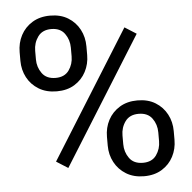

<svg xmlns="http://www.w3.org/2000/svg" viewBox="-52 -773 836 835"><g transform="rotate(-5 366.0 -355.5)"><path d="M51.3 -536.6V-574.2Q51.3 -614.7 68.8 -647.9Q86.4 -681.2 119.1 -701.2Q151.9 -721.2 196.8 -721.2Q242.7 -721.2 275.1 -701.2Q307.6 -681.2 325.2 -647.9Q342.8 -614.7 342.8 -574.2V-536.6Q342.8 -497.1 325.4 -463.9Q308.1 -430.7 275.6 -410.6Q243.2 -390.6 197.8 -390.6Q152.3 -390.6 119.4 -410.6Q86.4 -430.7 68.8 -463.9Q51.3 -497.1 51.3 -536.6ZM119.1 -574.2V-536.6Q119.1 -502.9 138.4 -476.1Q157.7 -449.2 197.8 -449.2Q236.8 -449.2 255.9 -475.8Q274.9 -502.4 274.9 -536.6V-574.2Q274.9 -608.9 255.6 -635.7Q236.3 -662.6 196.8 -662.6Q157.7 -662.6 138.4 -635.7Q119.1 -608.9 119.1 -574.2ZM565.4 -609.9 218.3 -54.2 167.5 -86.4 514.6 -642.1ZM397.5 -136.2V-174.3Q397.5 -214.4 415 -247.6Q432.6 -280.8 465.3 -300.8Q498 -320.8 543 -320.8Q588.9 -320.8 621.3 -300.8Q653.8 -280.8 671.4 -247.6Q689 -214.4 689 -174.3V-136.2Q689 -96.2 671.6 -63Q654.3 -29.8 621.8 -9.8Q589.4 10.3 543.9 10.3Q498.5 10.3 465.8 -9.8Q433.1 -29.8 415.3 -63Q397.5 -96.2 397.5 -136.2ZM465.3 -174.3V-136.2Q465.3 -102.1 484.6 -75.2Q503.9 -48.3 543.9 -48.3Q583.5 -48.3 602.5 -75.2Q621.6 -102.1 621.6 -136.2V-174.3Q621.6 -209 602.3 -235.6Q583 -262.2 543 -262.2Q503.9 -262.2 484.6 -235.6Q465.3 -209 465.3 -174.3Z"/></g></svg>

Font: Vazirmatn RD FD
Style: Regular
Weight: 400
Designer: Saber Rastikerdar
Foundry: Saber Rastikerdar
Version: Version 33.003